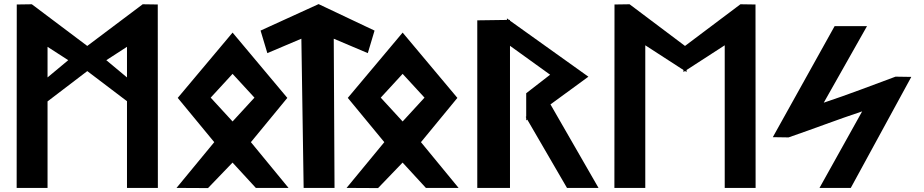

<svg xmlns="http://www.w3.org/2000/svg" viewBox="-20 -925 4547 945"><path d="M756.5 -902.9 682.3 -904 409.5 -698.9 136.7 -904 62.5 -902.9 62 0H214L214 -425.9L409.6 -575.1L605 -426.9L605 0H757ZM503.3 -628.7 605 -694.6V-543.9ZM214 -543.9V-694.6L315.8 -628.8Z M1232.4 -444.4 1124.7 -327.2 1017 -444.4 1124.7 -561.5ZM854.8 -443.2 1034.5 -225.3 848.8 -0.1 1003.8 0.7 1124.5 -124.8 1239.3 0H1400.2L1214.9 -225.3L1394.2 -443.2L1124.7 -764.6Z M1622.7 -734.5 1790.3 -663.5 1823.5 -774.4 1548.1 -904.8 1262.5 -774.5 1295.8 -663.5 1463.3 -734.5 1474.5 0H1626.5Z M2069.4 -444.4 1961.7 -327.2 1854 -444.4 1961.7 -561.5ZM1691.8 -443.2 1871.5 -225.3 1685.8 -0.1 1840.8 0.7 1961.5 -124.8 2076.3 0H2237.2L2051.9 -225.3L2231.2 -443.2L1961.7 -764.6Z M2689.4 -411.1 2876 -547.5 2490.1 -823.2V-827.1L2485.1 -827L2475.1 -834.6L2475.1 -826.9L2329.1 -824.9V0H2490.1V-699.6L2687.6 -557.3L2569.9 -466.1V-351.2L2567.6 -349.6L2569.9 -345.6V-332.4L2575.3 -336.3L2770.7 0H2925.9Z M3343.8 -570.5 3351.5 -575.5 3359.2 -570.5 3359.2 -580.5 3547 -702.1V0H3699L3698.5 -902.9L3624.3 -904L3351.5 -698.9L3078.7 -904L3004.5 -902.9L3004 0H3156V-702.1L3343.8 -580.5Z M3783.7 -249.9 3861.2 -248.7 3862.6 -249.2C3988.2 -292.3 4102.3 -336.7 4223.4 -376.8L4013.4 0H4167.4L4465.3 -546.5L4387.8 -547.7L4386.4 -547.2C4269.8 -504.1 4155.2 -459.7 4034.4 -419.6L4247.3 -796.4H4087.9Z"/></svg>

Font: Stormning
Style: Bold
Weight: 400
Designer: Robert Jablonski, Mew Too
Foundry: Cannot Into Space Fonts
Version: Version 0.90